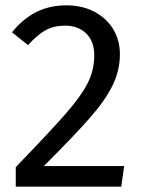

<svg xmlns="http://www.w3.org/2000/svg" viewBox="-20 -699 535 719"><path d="M429 -496Q429 -435 401.5 -379Q374 -323 317 -258Q260 -193 144 -77H445L434 0H39V-73Q173 -212 229 -276.5Q285 -341 309 -389Q333 -437 333 -492Q333 -544 303 -573.5Q273 -603 223 -603Q182 -603 151 -586Q120 -569 85 -530L25 -578Q66 -629 116 -654Q166 -679 228 -679Q288 -679 333.5 -655Q379 -631 404 -589.5Q429 -548 429 -496Z"/></svg>

Font: Wolseley Sans
Style: Regular
Weight: 400
Designer: Carrois Corporate & Edenspiekermann AG
Foundry: Carrois Corporate GbR & Edenspiekermann AG
Version: Version 4.202